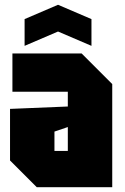

<svg xmlns="http://www.w3.org/2000/svg" viewBox="-20 -784 522 804"><path d="M22 -112V-328L264 -338V-400H32V-560H322L450 -432V0H134ZM208 -233V-152H264V-252ZM83 -592V-704L223 -764L363 -704V-592L223 -652Z"/></svg>

Font: Tektur Condensed ExtraBold
Style: Regular
Weight: 800
Width: 3
Designer: Adam Jagosz
Foundry: Adam Jagosz
Version: Version 1.005;gftools[0.9.30]